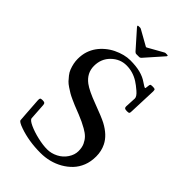

<svg xmlns="http://www.w3.org/2000/svg" viewBox="-255 -931 1038 1038"><g transform="rotate(45 264.0 -412.0)"><path d="M159.9 -829.1Q154.1 -835 154.1 -838.5Q154.1 -842 160.9 -842H173.1Q175.8 -842 186 -835.9L266.1 -791Q269 -789.6 272 -791L352.1 -835.9Q362.3 -842 365 -842H377Q384 -842 384 -839.2Q384 -836.4 382.9 -834.8Q381.8 -833.3 380.2 -831.7Q378.7 -830.1 377.9 -829.1L299.1 -740Q297.4 -738 294.9 -735.2Q292.5 -732.4 291.5 -731.4Q286.1 -726.1 281 -726.1H257.1Q250 -726.1 239 -740ZM418.9 -487.1 422.1 -551Q422.1 -566.2 398.3 -586.7Q374.5 -607.2 356 -618.9Q313 -646 264 -646Q215.1 -646 178.1 -610.1Q141.1 -574.2 141.1 -519.4Q141.1 -464.6 188 -429.4Q218.3 -406.7 291.4 -379.6Q364.5 -352.5 393.6 -337.4Q455.6 -304.4 479.2 -256.6Q496.1 -222.4 496.1 -181.9Q496.1 -141.4 483.3 -109.4Q470.5 -77.4 448.5 -54.3Q426.5 -31.2 397.5 -14.6Q339.6 18.1 269 18.1Q180.7 18.1 107.9 -7.3Q68.6 -21 68 -31.6Q67.4 -42.2 64.5 -79.1Q58.1 -164.1 58.1 -172.6Q58.1 -181.2 58.3 -183.1Q58.6 -185.1 60.1 -187.5Q62.3 -191.9 73 -191.9H77.9Q88.1 -191.9 92.3 -188.4Q96.4 -184.8 96.9 -175.3L103 -81.3Q104 -68.8 135.4 -54.4Q166.7 -40 207.9 -30.5Q249 -21 280.8 -21Q312.5 -21 342.3 -36.3Q372.1 -51.5 390 -78.9Q408 -106.2 408 -134.3Q408 -162.4 398.8 -181.9Q389.6 -201.4 376.5 -214.8Q363.3 -228.3 340.3 -241.2Q308.6 -259.5 268.7 -275.3Q228.8 -291 217.8 -295.5Q206.8 -300 186.9 -309.1Q167 -318.1 156 -324.7Q145 -331.3 128.5 -342.2Q112.1 -353 102.8 -362.9Q93.5 -372.8 82.4 -386.8Q71.3 -400.9 65.7 -415.5Q52 -451.2 52 -483.5Q52 -515.9 60.5 -541.7Q69.1 -567.6 84 -588.5Q98.9 -609.4 119.5 -626.7Q140.1 -644 164.1 -655.8Q214.6 -679.9 258.9 -679.9Q303.2 -679.9 335.4 -671.6Q367.7 -663.3 391.5 -646.6Q415.3 -629.9 420.9 -629.9Q423.6 -629.9 424.7 -644.8Q425.8 -659.7 428.6 -662.4Q431.4 -665 444.6 -665Q457.8 -665 461.4 -662.4Q465.1 -659.7 465.1 -647.9L459 -489Q459 -478.5 456.1 -475.2Q453.1 -471.9 440.4 -471.9Q427.7 -471.9 423.3 -475.3Q418.9 -478.8 418.9 -487.1Z"/></g></svg>

Font: Fanwood Text
Style: Regular
Weight: 400
Version: Version 1.1001